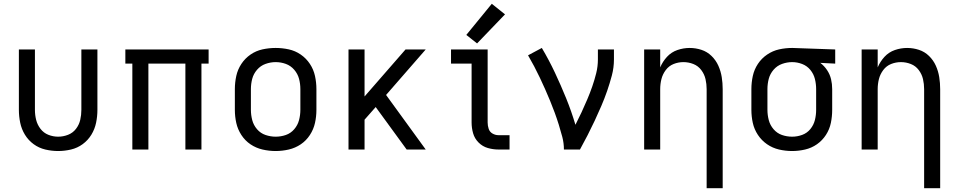

<svg xmlns="http://www.w3.org/2000/svg" viewBox="-20 -792 5080 1017"><path d="M288 8Q322 8 356 0Q390 -8 418 -28.5Q446 -49 464 -78.5Q482 -108 489 -142Q496 -176 496 -210V-530H411V-210Q411 -183 405 -157Q399 -131 382.5 -109.5Q366 -88 340.5 -78Q315 -68 288 -68Q261 -68 236 -78Q211 -88 194.5 -109.5Q178 -131 171.5 -157Q165 -183 165 -210V-530H80V-210Q80 -176 87 -142Q94 -108 112 -78.5Q130 -49 158 -28.5Q186 -8 220 0Q254 8 288 8Z M681 0H766V-455H962V0H1047V-455H1085V-530H644V-455H681Z M1440 8Q1475 8 1509.5 0Q1544 -8 1573 -27.5Q1602 -47 1621.5 -77Q1641 -107 1648.5 -141Q1656 -175 1656 -210V-320Q1656 -355 1648.5 -389.5Q1641 -424 1621.5 -453.5Q1602 -483 1573 -503Q1544 -523 1509.5 -530.5Q1475 -538 1440 -538Q1405 -538 1370.5 -530.5Q1336 -523 1307 -503Q1278 -483 1258.5 -453.5Q1239 -424 1231.5 -389.5Q1224 -355 1224 -320V-210Q1224 -175 1231.5 -141Q1239 -107 1258.5 -77Q1278 -47 1307 -27.5Q1336 -8 1370.5 0Q1405 8 1440 8ZM1440 -68Q1413 -68 1386.5 -77Q1360 -86 1341.5 -107.5Q1323 -129 1316 -156Q1309 -183 1309 -210V-320Q1309 -348 1316 -374.5Q1323 -401 1341.5 -422.5Q1360 -444 1386.5 -453.5Q1413 -463 1440 -463Q1468 -463 1494 -453.5Q1520 -444 1538.5 -422.5Q1557 -401 1564 -374.5Q1571 -348 1571 -320V-210Q1571 -183 1564 -156Q1557 -129 1538.5 -107.5Q1520 -86 1494 -77Q1468 -68 1440 -68Z M1826 0H1911V-158L1970 -225L2134 0H2235L2025 -289L2235 -530H2128L1911 -281V-530H1826Z M2620 0H2679V-76H2620Q2604 -76 2589 -84.5Q2574 -93 2568.5 -109.5Q2563 -126 2563 -143V-530H2369V-455H2478V-143Q2478 -114 2486 -86Q2494 -58 2515 -37Q2536 -16 2564 -8Q2592 0 2620 0ZM2507 -562 2655 -716 2585 -772 2450 -607Z M2967 0H3052Q3073 -38 3092.5 -76Q3112 -114 3130 -152.5Q3148 -191 3165 -230.5Q3182 -270 3196 -310.5Q3210 -351 3221 -392.5Q3232 -434 3232 -477V-530H3147V-477Q3147 -440 3138 -404Q3129 -368 3117 -333.5Q3105 -299 3090.5 -265Q3076 -231 3060.5 -197.5Q3045 -164 3028 -131Q3007 -202 2979 -271Q2951 -340 2919.5 -407Q2888 -474 2850 -538L2777 -499Q2794 -470 2809.5 -440.5Q2825 -411 2839.5 -380.5Q2854 -350 2867.5 -319.5Q2881 -289 2894 -257.5Q2907 -226 2918.5 -194.5Q2930 -163 2940 -131Q2950 -99 2958.5 -66.5Q2967 -34 2967 0Z M3723 205H3808V-320Q3808 -352 3803 -383.5Q3798 -415 3785 -444Q3772 -473 3749 -495.5Q3726 -518 3695.5 -528Q3665 -538 3633 -538Q3600 -538 3568 -527Q3536 -516 3513 -491Q3490 -466 3477 -435V-530H3392V0H3477V-320Q3477 -347 3483.5 -373Q3490 -399 3506.5 -421Q3523 -443 3548 -453Q3573 -463 3600 -463Q3627 -463 3652.5 -453Q3678 -443 3694.5 -421Q3711 -399 3717 -373Q3723 -347 3723 -320Z M4176 8Q4210 8 4244.5 0Q4279 -8 4307.5 -28Q4336 -48 4355 -77.5Q4374 -107 4381 -141Q4388 -175 4388 -210V-320Q4388 -347 4382 -372.5Q4376 -398 4361 -420.5Q4346 -443 4325 -459L4404 -455V-530L4177 -538H4176Q4141 -538 4107 -530.5Q4073 -523 4043.5 -503Q4014 -483 3994.5 -453.5Q3975 -424 3967.5 -389.5Q3960 -355 3960 -320V-210Q3960 -175 3967.5 -141Q3975 -107 3994.5 -77.5Q4014 -48 4043 -28Q4072 -8 4106.5 0Q4141 8 4176 8ZM4176 -68Q4148 -68 4122 -77Q4096 -86 4077.5 -107.5Q4059 -129 4052 -156Q4045 -183 4045 -210V-320Q4045 -348 4052 -374.5Q4059 -401 4077.5 -422.5Q4096 -444 4122.5 -453.5Q4149 -463 4176 -463Q4203 -463 4229 -453Q4255 -443 4272.5 -421.5Q4290 -400 4296.5 -373.5Q4303 -347 4303 -320V-210Q4303 -183 4296.5 -156.5Q4290 -130 4272.5 -108.5Q4255 -87 4229 -77.5Q4203 -68 4176 -68Z M4875 205H4960V-320Q4960 -352 4955 -383.5Q4950 -415 4937 -444Q4924 -473 4901 -495.5Q4878 -518 4847.5 -528Q4817 -538 4785 -538Q4752 -538 4720 -527Q4688 -516 4665 -491Q4642 -466 4629 -435V-530H4544V0H4629V-320Q4629 -347 4635.5 -373Q4642 -399 4658.5 -421Q4675 -443 4700 -453Q4725 -463 4752 -463Q4779 -463 4804.5 -453Q4830 -443 4846.5 -421Q4863 -399 4869 -373Q4875 -347 4875 -320Z"/></svg>

Font: Iosevka Sparkle
Style: Regular
Weight: 400
Designer: Belleve Invis
Foundry: Belleve Invis
Version: Version 4.5.0; ttfautohint (v1.8.3)